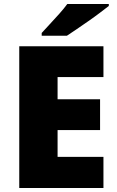

<svg xmlns="http://www.w3.org/2000/svg" viewBox="-20 -947 589 967"><path d="M501 0H77V-714H501V-559H270V-447H484V-292H270V-157H501ZM528 -917Q510 -903 483 -882.5Q456 -862 425 -840.5Q394 -819 365.5 -799.5Q337 -780 317 -767H190V-781Q207 -800 231 -825.5Q255 -851 279 -878Q303 -905 319 -927H528Z"/></svg>

Font: Noto Sans Myanmar Black
Style: Regular
Weight: 900
Designer: Monotype Design Team
Foundry: Monotype Imaging Inc.
Version: Version 2.107; ttfautohint (v1.8.4.7-5d5b)